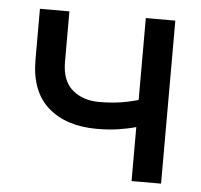

<svg xmlns="http://www.w3.org/2000/svg" viewBox="-43 -561 634 605"><g transform="rotate(5 274.0 -258.0)"><path d="M271 -154.3Q173.8 -154.3 116.7 -204.3Q59.6 -254.4 59.6 -355V-515.6H152.8V-356Q152.8 -295.9 186.3 -267.6Q219.7 -239.3 271 -239.3Q321.8 -239.3 364 -248.8Q406.2 -258.3 449.7 -273.9V-188.5Q423.3 -178.7 395.3 -170.9Q367.2 -163.1 336.9 -158.7Q306.6 -154.3 271 -154.3ZM394.5 0V-515.6H487.8V0Z"/></g></svg>

Font: Inter Cardless Display
Style: Regular
Weight: 400
Designer: Rasmus Andersson
Foundry: rsms
Version: Version 4.001;git-9221beed3